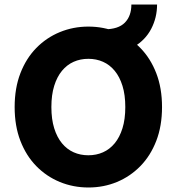

<svg xmlns="http://www.w3.org/2000/svg" viewBox="-20 -820 784 852"><path d="M45 -345Q45 -429 70.5 -495Q96 -561 141 -607Q186 -653 245.5 -677.5Q305 -702 372 -702Q440 -702 499 -677.5Q558 -653 603 -607Q648 -561 673.5 -495Q699 -429 699 -345Q699 -261 673.5 -195Q648 -129 603 -83Q558 -37 499 -12.5Q440 12 372.5 12Q305 12 245.5 -12.5Q186 -37 141 -83Q96 -129 70.5 -195Q45 -261 45 -345ZM208 -345Q208 -291 220.5 -251Q232.9 -211 255 -184.2Q277.1 -157.4 306.9 -144.2Q336.6 -131 372 -131Q407.4 -131 437.1 -144.2Q466.9 -157.4 489 -184.2Q511.1 -211 523.5 -251Q536 -291 536 -345Q536 -399 523.5 -439Q511.1 -479 489 -505.8Q466.9 -532.6 437.1 -545.8Q407.4 -559 372 -559Q336.6 -559 306.9 -545.8Q277.1 -532.6 255 -505.8Q232.9 -479 220.5 -439Q208 -399 208 -345ZM443 -581V-690Q505 -690 534 -719.5Q563 -749 563 -800H677Q677 -742 651 -692Q625 -642 573 -611.5Q521 -581 443 -581Z"/></svg>

Font: Radio Canada
Style: Regular
Weight: 400
Designer: Charles Daoud, Etienne Aubert Bonn, Alexandre Saumier Demers, Jacques Le Bailly
Foundry: Radio-Canada
Version: Version 2.104;gftools[0.9.28.dev5+ged2979d]